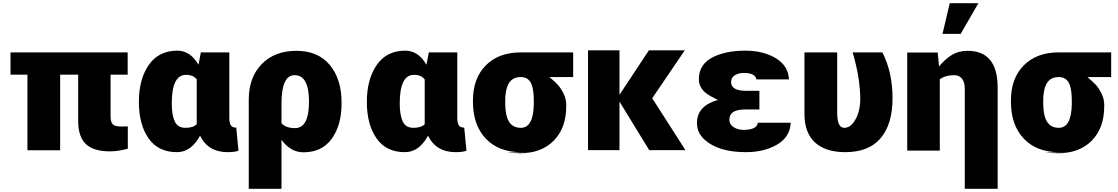

<svg xmlns="http://www.w3.org/2000/svg" viewBox="-20 -892 6905 1186"><path d="M44.9 -430.7V-568.4H768.6V-430.7H663.1V-172.9Q663.1 -136.7 677.2 -123.5Q691.4 -110.4 729.5 -110.4L769.5 -111.3V26.4Q711.9 43 659.2 43Q558.6 43 510.7 -2Q462.9 -46.9 462.9 -144.5V-430.7H351.6V36.1H149.4V-430.7Z M1075.2 -579.1Q1155.3 -579.1 1206.1 -492.2L1220.7 -568.4H1396.5V-166Q1396.5 -129.9 1406.7 -116.7Q1417 -103.5 1439.5 -103.5Q1441.4 -103.5 1439.5 -102.5L1453.1 39.1Q1429.7 47.9 1386.7 47.9Q1265.6 47.9 1215.8 -53.7Q1160.2 47.9 1073.2 47.9Q957 47.9 897.5 -37.6Q837.9 -123 837.9 -262.7Q837.9 -402.3 898.9 -490.7Q960 -579.1 1075.2 -579.1ZM1041 -252.9Q1041 -182.6 1059.1 -142.6Q1077.1 -102.5 1125.5 -102.5Q1173.8 -102.5 1195.3 -125V-401.4Q1173.8 -429.7 1128.9 -429.7Q1041 -429.7 1041 -252.9Z M1516.6 274.4V-276.4Q1516.6 -414.1 1596.7 -496.1Q1676.8 -578.1 1810.5 -578.1Q1944.3 -578.1 2017.1 -490.7Q2089.8 -403.3 2089.8 -259.8V-252Q2089.8 -119.1 2029.3 -35.2Q1968.8 48.8 1854.5 48.8Q1775.4 48.8 1718.8 -28.3V274.4ZM1718.8 -130.9Q1745.1 -100.6 1802.7 -100.6Q1888.7 -100.6 1888.7 -264.2Q1888.7 -427.7 1799.8 -427.7Q1718.8 -427.7 1718.8 -252Z M2483.4 -579.1Q2563.5 -579.1 2614.3 -492.2L2628.9 -568.4H2804.7V-166Q2804.7 -129.9 2814.9 -116.7Q2825.2 -103.5 2847.7 -103.5Q2849.6 -103.5 2847.7 -102.5L2861.3 39.1Q2837.9 47.9 2794.9 47.9Q2673.8 47.9 2624 -53.7Q2568.4 47.9 2481.4 47.9Q2365.2 47.9 2305.7 -37.6Q2246.1 -123 2246.1 -262.7Q2246.1 -402.3 2307.1 -490.7Q2368.2 -579.1 2483.4 -579.1ZM2449.2 -252.9Q2449.2 -182.6 2467.3 -142.6Q2485.4 -102.5 2533.7 -102.5Q2582 -102.5 2603.5 -125V-401.4Q2582 -429.7 2537.1 -429.7Q2449.2 -429.7 2449.2 -252.9Z M2901.4 -263.7V-271.5Q2901.4 -408.2 2981 -488.3Q3060.5 -568.4 3196.3 -568.4H3520.5V-416H3374Q3404.3 -390.6 3423.3 -370.6Q3442.4 -350.6 3460 -316.4Q3477.5 -282.2 3477.5 -246.1V-234.4Q3477.5 -101.6 3400.9 -23.4Q3324.2 54.7 3191.4 54.7L3172.9 53.7Q3113.3 52.7 3113.3 51.8Q3113.3 50.8 3180.7 48.8L3249 47.9H3197.3Q3059.6 47.9 2980.5 -36.1Q2901.4 -120.1 2901.4 -263.7ZM3100.6 -259.8Q3100.6 -178.7 3124 -140.6Q3147.5 -102.5 3197.3 -102.5Q3274.4 -102.5 3277.3 -247.1V-271.5Q3277.3 -345.7 3258.8 -380.9Q3240.2 -416 3196.8 -416Q3153.3 -416 3129.9 -387.2Q3106.4 -358.4 3101.6 -296.9Z M3612.3 35.2V-581.1H3806.6V-306.6L3988.3 -581.1H4210L4008.8 -285.2L4213.9 35.2H3990.2L3806.6 -264.6V35.2Z M4285.2 -131.8Q4285.2 -238.3 4414.1 -274.4Q4362.3 -299.8 4338.9 -318.4Q4296.9 -353.5 4296.9 -402.3Q4296.9 -497.1 4387.7 -541Q4468.8 -579.1 4582 -579.1Q4695.3 -579.1 4772.5 -532.2Q4849.6 -485.4 4853.5 -401.4H4652.3Q4646.5 -441.4 4573.2 -441.4Q4542 -441.4 4519 -427.2Q4496.1 -413.1 4496.1 -384.8Q4496.1 -331.1 4589.8 -331.1H4670.9V-215.8H4582Q4485.4 -215.8 4485.4 -153.3Q4485.4 -123 4511.7 -106.4Q4538.1 -89.8 4573.2 -89.8Q4655.3 -89.8 4661.1 -133.8H4864.3Q4860.4 -45.9 4780.3 1Q4700.2 47.9 4587.9 47.9Q4416 47.9 4331.1 -30.3Q4285.2 -72.3 4285.2 -131.8Z M4949.2 -187.5V-568.4H5151.4V-196.3Q5151.4 -102.5 5194.3 -102.5Q5227.5 -102.5 5251 -133.8Q5293.9 -189.5 5293.9 -283.2Q5293 -410.2 5247.1 -568.4H5430.7Q5493.2 -445.3 5493.2 -285.2Q5493.2 -125 5419.9 -38.6Q5346.7 47.9 5201.2 47.9Q5080.1 47.9 5014.6 -11.7Q4949.2 -71.3 4949.2 -187.5Z M5584 38.1V-567.4H5772.5L5780.3 -481.4Q5820.3 -529.3 5861.3 -553.7Q5902.3 -578.1 5957 -578.1Q6142.6 -578.1 6142.6 -350.6V274.4H5939.5V-344.7Q5939.5 -383.8 5922.4 -405.8Q5905.3 -427.7 5874 -427.7Q5820.3 -427.7 5785.2 -402.3V38.1ZM5801.8 -682.6 5846.7 -872.1H6023.4L5914.1 -682.6Z M6224.6 -263.7V-271.5Q6224.6 -408.2 6304.2 -488.3Q6383.8 -568.4 6519.5 -568.4H6843.8V-416H6697.3Q6727.5 -390.6 6746.6 -370.6Q6765.6 -350.6 6783.2 -316.4Q6800.8 -282.2 6800.8 -246.1V-234.4Q6800.8 -101.6 6724.1 -23.4Q6647.5 54.7 6514.6 54.7L6496.1 53.7Q6436.5 52.7 6436.5 51.8Q6436.5 50.8 6503.9 48.8L6572.3 47.9H6520.5Q6382.8 47.9 6303.7 -36.1Q6224.6 -120.1 6224.6 -263.7ZM6423.8 -259.8Q6423.8 -178.7 6447.3 -140.6Q6470.7 -102.5 6520.5 -102.5Q6597.7 -102.5 6600.6 -247.1V-271.5Q6600.6 -345.7 6582 -380.9Q6563.5 -416 6520 -416Q6476.6 -416 6453.1 -387.2Q6429.7 -358.4 6424.8 -296.9Z"/></svg>

Font: GenEi M Gothic v2 Black
Style: Regular
Weight: 900
Version: Version 2.0